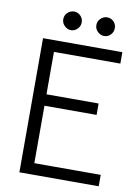

<svg xmlns="http://www.w3.org/2000/svg" viewBox="-95 -931 718 994"><g transform="rotate(10 264.5 -434.5)"><path d="M78 0V-705H495V-645H129L146 -662V-42L129 -60H495V0ZM120 -362V-422H420V-362ZM213 -771Q194 -771 179 -785.5Q164 -800 164 -820Q164 -841 179 -855Q194 -869 213 -869Q232 -869 246.5 -855Q261 -841 261 -820Q261 -800 246.5 -785.5Q232 -771 213 -771ZM387 -771Q368 -771 353 -785.5Q338 -800 338 -820Q338 -841 353 -855Q368 -869 387 -869Q407 -869 421 -855Q435 -841 435 -820Q435 -800 421 -785.5Q407 -771 387 -771Z"/></g></svg>

Font: TikTok Sans 24pt Light
Style: Regular
Weight: 300
Version: Version 4.000